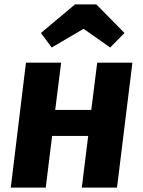

<svg xmlns="http://www.w3.org/2000/svg" viewBox="-20 -853 650 873"><path d="M352 0 381 -235H217L188 0H29L98 -568H258L231 -353H395L422 -568H582L512 0ZM215 -637 166 -703 321 -833H418L546 -703L481 -637L360 -722Z"/></svg>

Font: Qjlgwqiwhsfqbnnlvksmvfsycuq
Style: Regular
Weight: 700
Italic angle: -8°
Designer: Carrois Corporate & Edenspiekermann
Foundry: Carrois Corporate GbR & Edenspiekermann AG
Version: Version 2.001